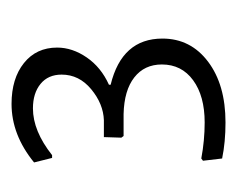

<svg xmlns="http://www.w3.org/2000/svg" viewBox="-60 -684 420 341"><g transform="rotate(-90 150.5 -514.0)"><path d="M136 -704Q181 -704 208.5 -682Q236 -660 236 -623Q236 -596 218.5 -570.5Q201 -545 170 -531V-528Q252 -508 252 -436Q252 -386 211 -355Q170 -324 103 -324Q68 -324 39 -330L35 -364L39 -367Q71 -361 103 -361Q150 -361 178 -381.5Q206 -402 206 -437Q206 -468 183 -486Q160 -504 118 -505H79L76 -509L77 -540H107Q136 -541 162 -562.5Q188 -584 188 -615Q188 -639 171.5 -652.5Q155 -666 128 -666Q88 -666 45 -632H40L32 -664Q81 -704 136 -704Z"/></g></svg>

Font: Alegreya Sans Light
Style: Regular
Weight: 300
Designer: Juan Pablo del Peral
Foundry: Huerta Tipografica
Version: Version 2.007